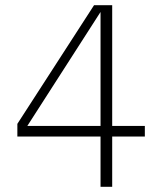

<svg xmlns="http://www.w3.org/2000/svg" viewBox="-20 -658 600 741"><path d="M47 -131V-180L343 -638H387L381 -632L72 -151L71 -172H539V-131ZM413 63H368V-625L361 -638H413Z"/></svg>

Font: Roboto Serif Thin
Style: Regular
Weight: 250
Designer: Greg Gazdowicz
Foundry: Commercial Type
Version: Version 1.004